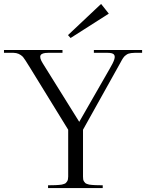

<svg xmlns="http://www.w3.org/2000/svg" viewBox="-69 -954 741 974"><path d="M-48.8 -686V-700.2H248V-686H174.8Q143.1 -686 136.7 -673.3Q130.4 -660.6 147.9 -632.8L333 -335.9L486.8 -604Q505.9 -636.2 511 -653.3Q516.1 -670.4 508.3 -678.2Q500.5 -686 477.1 -686H407.2V-700.2H651.9V-686H613.8Q604.5 -686 596.7 -684.8Q588.9 -683.6 583.3 -681.9Q577.6 -680.2 572 -676Q566.4 -671.9 563.2 -669.2Q560.1 -666.5 555.7 -659.9Q551.3 -653.3 549.3 -649.7Q547.4 -646 542.5 -637.2Q537.6 -628.4 535.2 -624L352.1 -295.9V-58.1Q352.1 -50.3 353 -44.2Q354 -38.1 357.2 -33.4Q360.4 -28.8 363.3 -25.9Q366.2 -22.9 372.6 -20.8Q378.9 -18.6 383.3 -17.6Q387.7 -16.6 397.5 -15.9Q407.2 -15.1 413.1 -14.9Q418.9 -14.6 431.6 -14.4Q444.3 -14.2 452.1 -14.2V0H174.8V-14.2Q182.6 -14.2 195.3 -14.4Q208 -14.6 214.1 -14.9Q220.2 -15.1 230 -15.9Q239.7 -16.6 244.4 -17.6Q249 -18.6 255.6 -20.8Q262.2 -22.9 265.1 -25.9Q268.1 -28.8 271.2 -33.4Q274.4 -38.1 275.6 -44.2Q276.9 -50.3 276.9 -58.1V-295.9L85 -607.9Q55.7 -655.8 47.4 -665.5Q27.8 -685.5 0 -686ZM275.9 -775.9 289.1 -761.2 482.9 -884.8 443.8 -934.1Z"/></svg>

Font: Ortica Linear Light
Style: Regular
Weight: 300
Designer: Benedetta Bovani
Foundry: Collletttivo
Version: Version 2.000;Glyphs 3.1.2 (3151)